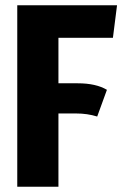

<svg xmlns="http://www.w3.org/2000/svg" viewBox="-20 -713 470 733"><path d="M411.1 -568.8H203.1V-395H276.9Q346.2 -395 388.2 -370.1L351.1 -268.1Q313.5 -279.8 271 -279.8H203.1V0H45.9V-692.9H426.8Z"/></svg>

Font: Fira Sans Compressed
Style: Bold
Weight: 700
Width: 1
Designer: Carrois Corporate & Edenspiekermann AG
Foundry: Carrois Corporate GbR & Edenspiekermann AG
Version: Version 4.203;PS 004.203;hotconv 1.0.88;makeotf.lib2.5.64775